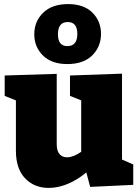

<svg xmlns="http://www.w3.org/2000/svg" viewBox="-20 -906 683 941"><path d="M578 -124 633 -100V0L422 10L403 -61Q359 -24 311.5 -4.5Q264 15 219 15Q148 15 103 -32Q58 -79 58 -167V-414L3 -436V-536L258 -544V-199Q258 -167 271.5 -151Q285 -135 309 -135Q339 -135 378 -162V-414L323 -436V-536L578 -545ZM148 -738Q148 -801 191.5 -843.5Q235 -886 314 -886Q391 -886 433 -844Q475 -802 475 -740Q475 -677 432 -634.5Q389 -592 310 -592Q233 -592 190.5 -634Q148 -676 148 -738ZM359 -740Q359 -798 312 -798Q264 -798 264 -738Q264 -680 310 -680Q359 -680 359 -740Z"/></svg>

Font: Bitter Pro Black
Style: Regular
Weight: 900
Designer: Sol Matas, and Bitter project Authors
Foundry: Sol Matas
Version: Version 1.010